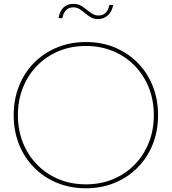

<svg xmlns="http://www.w3.org/2000/svg" viewBox="-20 -966 894 1000"><path d="M569.8 -940.4Q563.5 -906.2 542.2 -886.5Q521 -866.7 490.7 -866.7Q468.8 -866.7 452.9 -876Q437 -885.3 420.9 -898.9Q407.7 -910.2 394 -918.9Q380.4 -927.7 361.8 -927.7Q315.9 -927.7 304.7 -871.6H284.7Q298.8 -945.8 361.8 -945.8Q386.2 -945.8 403.1 -935.5Q419.9 -925.3 434.1 -913.6Q447.3 -902.8 461.2 -894Q475.1 -885.3 493.7 -885.3Q538.6 -885.3 549.8 -940.4ZM427.2 14.6Q345.7 14.6 277.1 -13.7Q208.5 -42 157.7 -93.3Q106.9 -144.5 79.1 -214.1Q51.3 -283.7 51.3 -366.2Q51.3 -448.7 79.1 -518.3Q106.9 -587.9 157.7 -639.2Q208.5 -690.4 277.3 -718.8Q346.2 -747.1 427.7 -747.1Q509.3 -747.1 577.6 -718.8Q646 -690.4 696.8 -639.2Q747.6 -587.9 775.4 -518.3Q803.2 -448.7 803.2 -366.2Q803.2 -283.7 775.4 -214.1Q747.6 -144.5 696.8 -93.3Q646 -42 577.4 -13.7Q508.8 14.6 427.2 14.6ZM427.2 -5.9Q503.9 -5.9 568.6 -32.7Q633.3 -59.6 680.9 -108.2Q728.5 -156.7 754.9 -222.7Q781.2 -288.6 781.2 -366.2Q781.2 -443.8 754.9 -509.8Q728.5 -575.7 680.9 -624.3Q633.3 -672.9 568.6 -699.7Q503.9 -726.6 427.2 -726.6Q350.6 -726.6 285.9 -699.7Q221.2 -672.9 173.6 -624.3Q126 -575.7 99.6 -510Q73.2 -444.3 73.2 -366.2Q73.2 -288.1 99.6 -222.4Q126 -156.7 173.6 -108.2Q221.2 -59.6 285.9 -32.7Q350.6 -5.9 427.2 -5.9Z"/></svg>

Font: Kumbh Sans Thin
Style: Regular
Weight: 250
Version: Version 1.004